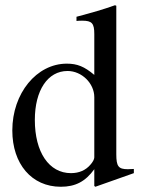

<svg xmlns="http://www.w3.org/2000/svg" viewBox="-20 -703 540 733"><path d="M491 -42V-58C474 -57 473 -57 468 -57C432 -57 424 -68 424 -114V-681L419 -683C371 -666 336 -656 272 -639V-623C280 -624 286 -624 294 -624C331 -624 340 -614 340 -573V-417C302 -449 275 -460 235 -460C120 -460 27 -347 27 -205C27 -77 101 10 212 10C268 10 306 -10 340 -57V7L344 10ZM340 -102C340 -95 334 -84 325 -74C307 -53 282 -42 251 -42C167 -42 113 -122 113 -245C113 -358 162 -432 238 -432C292 -432 340 -385 340 -332Z"/></svg>

Font: STIX Math
Style: Regular
Weight: 400
Designer: MicroPress Inc., with final additions and corrections provided by Coen Hoffman, Elsevier (retired)
Version: Version 1.1.0